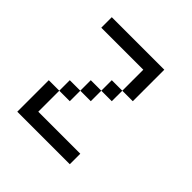

<svg xmlns="http://www.w3.org/2000/svg" viewBox="-154 -685 808 808"><g transform="rotate(45 250.0 -281.0)"><path d="M62.5 -187.5H125V-62.5H375V0H62.5ZM125 -187.5V-250H187.5V-187.5ZM187.5 -250V-312.5H250V-250ZM250 -312.5V-375H312.5V-312.5ZM62.5 -562.5H375V-375H312.5V-500H62.5Z"/></g></svg>

Font: Pixel Operator Mono
Style: Regular
Weight: 400
Monospace: yes
Designer: Jayvee Enaguas (HarvettFox96)
Version: 2016.04.25